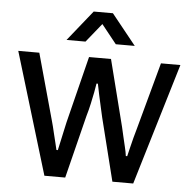

<svg xmlns="http://www.w3.org/2000/svg" viewBox="-52 -775 827 827"><g transform="rotate(5 361.5 -361.5)"><path d="M170 0 11 -526H102L182 -237Q188 -216 193.5 -191.5Q199 -167 204.5 -146.5Q210 -126 212 -115H218Q222 -134 227.5 -158Q233 -182 237.5 -204Q242 -226 245 -238L317 -526H412L485 -238Q489 -221 494 -198.5Q499 -176 504.5 -154Q510 -132 512 -115H518Q522 -131 527 -152.5Q532 -174 538 -196.5Q544 -219 549 -236L628 -526H712L554 0H464L396 -272Q392 -291 386 -316.5Q380 -342 374.5 -368.5Q369 -395 365 -415H359Q357 -400 352.5 -377Q348 -354 342 -326.5Q336 -299 328 -272L260 0ZM214 -591 320 -723H403L509 -591H427L340 -700H384L296 -591Z"/></g></svg>

Font: Archivo SemiBold
Style: Regular
Weight: 400
Version: Version 2.001